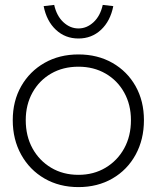

<svg xmlns="http://www.w3.org/2000/svg" viewBox="-20 -753 639 783"><path d="M300 10Q222 10 161.5 -25Q101 -60 66.5 -122Q32 -184 32 -263Q32 -341 66.5 -401.5Q101 -462 161.5 -496.5Q222 -531 300 -531Q378 -531 438.5 -496.5Q499 -462 533 -401.5Q567 -341 567 -263Q567 -184 533 -122Q499 -60 438.5 -25Q378 10 300 10ZM300 -40Q362 -40 410.5 -69Q459 -98 486.5 -148Q514 -198 514 -263Q514 -326 486.5 -375.5Q459 -425 410.5 -453Q362 -481 300 -481Q237 -481 188.5 -453Q140 -425 112.5 -375.5Q85 -326 85 -263Q85 -198 112.5 -148Q140 -98 188.5 -69Q237 -40 300 -40ZM300 -596Q246 -596 208 -631.5Q170 -667 158 -728L201 -733Q211 -688 238.5 -662.5Q266 -637 300 -637Q334 -637 361.5 -662.5Q389 -688 399 -733L442 -728Q430 -667 392 -631.5Q354 -596 300 -596Z"/></svg>

Font: Lexend ExtraLight
Style: Regular
Weight: 200
Designer: Bonnie Shaver-Troup, Thomas Jockin
Foundry: Lexend
Version: Version 1.007; ttfautohint (v1.8.3)